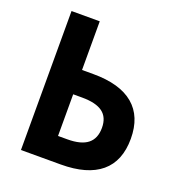

<svg xmlns="http://www.w3.org/2000/svg" viewBox="-130 -821 859 927"><g transform="rotate(20 300.0 -357.0)"><path d="M80 0V-714H225V-464H283Q420 -464 490 -405Q560 -346 560 -232Q560 -117 490 -58.5Q420 0 284 0ZM225 -125H273Q343 -125 377 -152Q411 -179 411 -234Q411 -288 376.5 -313.5Q342 -339 271 -339H225Z"/></g></svg>

Font: Noto Sans Mono
Style: Bold
Weight: 700
Designer: Monotype Design Team
Foundry: Monotype Imaging Inc.
Version: Version 2.014